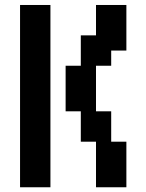

<svg xmlns="http://www.w3.org/2000/svg" viewBox="-20 -708 602 790"><path d="M437.5 62.5H375V0V-62.5V-125H312.5V-187.5V-250H250V-312.5V-375V-437.5H312.5V-500V-562.5H375V-625V-687.5H437.5H500V-625V-562.5V-500H437.5V-437.5H375V-375V-312.5V-250H437.5V-187.5V-125H500V-62.5V0V62.5ZM125 62.5H62.5V0V-62.5V-125V-187.5V-250V-312.5V-375V-437.5V-500V-562.5V-625V-687.5H125H187.5V-625V-562.5V-500V-437.5V-375V-312.5V-250V-187.5V-125V-62.5V0V62.5Z"/></svg>

Font: PixelArmy
Style: Medium
Weight: 500
Version: Version 001.000